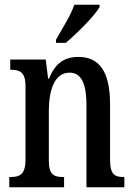

<svg xmlns="http://www.w3.org/2000/svg" viewBox="-20 -786 564 806"><path d="M215 -619V-606H256C306 -648 378 -721 398 -756V-766H292C277 -721 242 -668 215 -619ZM19 0H249V-43H244C209 -43 185 -51 185 -110V-319C185 -402 206 -481 272 -481C325 -481 343 -428 343 -343V0H502V-43H498C463 -43 442 -52 442 -115V-350C442 -487 395 -547 310 -547C250 -547 212 -521 186 -456H182L172 -536H23V-493H27C62 -493 87 -484 87 -425V-115C87 -52 61 -43 25 -43H19Z"/></svg>

Font: Noto Serif Georgian ExtraCondensed Medium
Style: Regular
Weight: 500
Width: 2
Designer: Monotype Design Team, Akaki Razmadze
Foundry: Google LLC
Version: Version 2.003